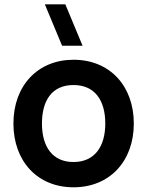

<svg xmlns="http://www.w3.org/2000/svg" viewBox="-20 -822 658 858"><path d="M308.5 15C470 15 578 -101.5 578 -270C578 -437 471.5 -555 308.5 -555C149 -555 40 -439.5 40 -270C40 -103 146 15 308.5 15ZM167.5 -270C167.5 -372 211.5 -442 308.5 -442C403 -442 450.5 -374.5 450.5 -270C450.5 -168.5 404 -98 308.5 -98C215.5 -98 167.5 -165 167.5 -270ZM180.5 -802.5 257.5 -617.5H349L272 -802.5Z"/></svg>

Font: Manrope
Style: Bold
Weight: 700
Designer: Mikhail Sharanda
Foundry: Mikhail Sharanda
Version: Version 4.505;FEAKit 1.0